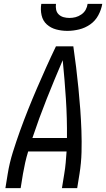

<svg xmlns="http://www.w3.org/2000/svg" viewBox="-20 -975 550 995"><path d="M8 0 20 -74Q29 -130 46.5 -186Q64 -242 84 -297.5Q104 -353 126 -408Q148 -463 171.5 -517.5Q195 -572 219.5 -626.5Q244 -681 270 -735H360Q368 -681 374.5 -626.5Q381 -572 386.5 -517.5Q392 -463 396 -408Q400 -353 402 -297.5Q404 -242 402.5 -186Q401 -130 392 -74L380 0H301L313 -74Q318 -103 320.5 -132Q323 -161 325 -190H126Q117 -161 110.5 -132Q104 -103 99 -74L87 0ZM327 -260Q328 -362 321.5 -462.5Q315 -563 305 -663Q262 -563 222 -462.5Q182 -362 148 -260ZM329 -815Q299 -815 271 -822.5Q243 -830 222.5 -848.5Q202 -867 195.5 -896Q189 -925 194 -955H270Q268 -939 271 -924.5Q274 -910 284.5 -900Q295 -890 309.5 -886Q324 -882 340 -882Q356 -882 371.5 -886Q387 -890 401.5 -900Q416 -910 424 -924.5Q432 -939 434 -955H510Q505 -925 489.5 -896Q474 -867 447.5 -848.5Q421 -830 390 -822.5Q359 -815 329 -815Z"/></svg>

Font: Iosevka Curly
Style: Italic
Weight: 400
Italic angle: -9°
Monospace: yes
Designer: Belleve Invis
Foundry: Belleve Invis
Version: Version 22.1.2; ttfautohint (v1.8.4)